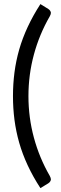

<svg xmlns="http://www.w3.org/2000/svg" viewBox="-20 -796 307 962"><path d="M229.5 85.5Q235 96 235 103Q235 106.5 232.2 112Q229.5 117.5 222 122.5L182.5 146.5Q145 89 118.8 32.5Q92.5 -24 76.2 -81Q60 -138 52.5 -195.8Q45 -253.5 45 -314.5Q45 -375 52.5 -433Q60 -491 76.2 -547.8Q92.5 -604.5 118.8 -661Q145 -717.5 182.5 -775.5L222 -751Q229.5 -746 232.2 -740.5Q235 -735 235 -731.5Q235 -724.5 229.5 -714.5Q177 -623.5 149.8 -522.5Q122.5 -421.5 122.5 -314.5Q122.5 -207.5 149.8 -106.5Q177 -5.5 229.5 85.5Z"/></svg>

Font: Lato
Style: Regular
Weight: 400
Designer: Lukasz Dziedzic with Adam Twardoch and Botio Nikoltchev
Foundry: tyPoland Lukasz Dziedzic
Version: Version 2.010; 2014-09-01; http://www.latofonts.com/; ttfaut